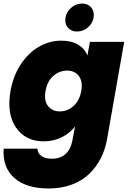

<svg xmlns="http://www.w3.org/2000/svg" viewBox="-37 -800 737 1096"><path d="M22.9 -280.8Q38.6 -368.2 82.5 -434.1Q126.5 -500 186.3 -533.9Q246.1 -567.9 313 -567.9Q370.6 -567.9 408.9 -544.9Q447.3 -522 461.9 -482.9L476.1 -561H671.9L574.2 -5.9Q564 52.2 539.1 101.8Q514.2 151.4 474.1 190.9Q434.1 230.5 374.3 253.2Q314.5 275.9 241.2 275.9Q111.3 275.9 43.9 215.1Q-23.4 154.3 -16.1 48.8H176.8Q178.2 75.7 199.7 90.8Q221.2 106 258.8 106Q358.4 106 377.9 -5.9L391.1 -78.1Q362.3 -39.6 315.4 -16.4Q268.6 6.8 211.9 6.8Q108.9 6.8 54.7 -71.3Q0.5 -149.4 22.9 -280.8ZM426.8 -280.8Q436.5 -335 413.1 -366Q389.6 -397 346.2 -397Q301.8 -397 267.1 -366.5Q232.4 -335.9 223.1 -280.8Q212.9 -226.6 236.8 -195.3Q260.7 -164.1 304.2 -164.1Q348.1 -164.1 382.6 -194.8Q417 -225.6 426.8 -280.8ZM402.8 -620.1Q369.1 -620.1 350.1 -642.8Q331.1 -665.5 336.9 -699.2Q342.8 -733.4 370.1 -756.6Q397.5 -779.8 431.2 -779.8Q465.3 -779.8 484.1 -756.8Q502.9 -733.9 497.1 -699.2Q491.2 -665.5 464.1 -642.8Q437 -620.1 402.8 -620.1Z"/></svg>

Font: Poppins ExtraBold
Style: Italic
Weight: 800
Italic angle: -10°
Designer: Ninad Kale (Devanagari), Jonny Pinhorn (Latin)
Foundry: Indian Type Foundry
Version: Version 3.200;PS 1.000;hotconv 16.6.54;makeotf.lib2.5.65590